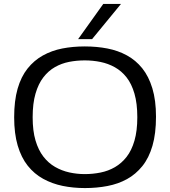

<svg xmlns="http://www.w3.org/2000/svg" viewBox="-20 -946 863 976"><path d="M411 -61Q452 -61 491.5 -69Q531 -77 564.5 -96.5Q598 -116 623.5 -148.5Q649 -181 663.5 -231Q678 -281 678 -350Q678 -420 663.5 -470Q649 -520 623.5 -552.5Q598 -585 564 -604Q530 -623 491 -631Q452 -639 411 -639Q370 -639 331.5 -631.5Q293 -624 259.5 -605Q226 -586 200.5 -553Q175 -520 160.5 -470Q146 -420 146 -350Q146 -281 160.5 -232Q175 -183 200.5 -150Q226 -117 260 -97.5Q294 -78 332.5 -69.5Q371 -61 411 -61ZM412 10Q352 10 298.5 -1Q245 -12 199.5 -37Q154 -62 121 -103.5Q88 -145 70 -206Q52 -267 52 -350Q52 -434 69.5 -495Q87 -556 120 -597.5Q153 -639 198 -664Q243 -689 296.5 -699.5Q350 -710 411 -710Q472 -710 526 -699.5Q580 -689 625 -664.5Q670 -640 703 -599Q736 -558 754.5 -497Q773 -436 773 -353Q773 -267 755 -205Q737 -143 703.5 -101.5Q670 -60 625.5 -35.5Q581 -11 526.5 -0.5Q472 10 412 10ZM377 -747 505 -926H595L448 -747Z"/></svg>

Font: Georama SemiExpanded
Style: Regular
Weight: 400
Width: 6
Designer: Jean-Baptiste Levee
Foundry: Production Type
Version: Version 1.001